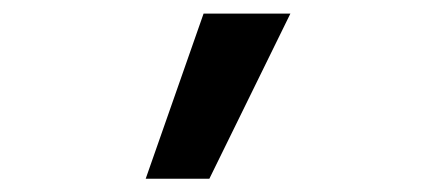

<svg xmlns="http://www.w3.org/2000/svg" viewBox="-20 -629 640 282"><path d="M279 -609H406.5L287.5 -366.5H194Z"/></svg>

Font: JuliaMono ExtraBold
Style: Italic
Weight: 800
Italic angle: -9°
Monospace: yes
Designer: cormullion
Foundry: corm
Version: Version 0.057; ttfautohint (v1.8.4)